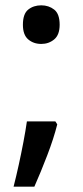

<svg xmlns="http://www.w3.org/2000/svg" viewBox="-20 -572 313 721"><path d="M195 -105Q182 -53 157.5 11Q133 75 109 129H31Q41 90 50.5 46.5Q60 3 68 -39Q76 -81 81 -116H188ZM66 -479Q66 -520 86 -536Q106 -552 135 -552Q163 -552 183.5 -536Q204 -520 204 -479Q204 -441 183.5 -424Q163 -407 135 -407Q106 -407 86 -424Q66 -441 66 -479Z"/></svg>

Font: Noto Sans Tangsa Medium
Style: Regular
Weight: 500
Version: Version 1.504